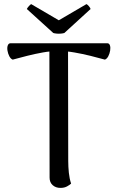

<svg xmlns="http://www.w3.org/2000/svg" viewBox="-20 -905 573 937"><path d="M275 12Q252 12 237 -1.5Q222 -15 222 -38L221 -676L312 -670L313 -120Q313 -91 316 -62Q319 -33 327 -9Q321 -3 307.5 4.5Q294 12 275 12ZM42 -614Q32 -618 25.5 -630.5Q19 -643 16.5 -658Q14 -673 18 -683.5Q22 -694 32 -694H503Q513 -694 516.5 -683.5Q520 -673 517.5 -658Q515 -643 508.5 -630.5Q502 -618 492 -614Q460 -623 421.5 -632.5Q383 -642 343 -649Q303 -656 265 -656Q228 -656 189 -649Q150 -642 112.5 -632.5Q75 -623 42 -614ZM294 -744Q288 -742 277.5 -741Q267 -740 256.5 -741Q246 -742 240 -744L111 -861Q113 -866 120 -874Q127 -882 132 -885L267 -806L402 -885Q408 -882 414.5 -874Q421 -866 422 -861Z"/></svg>

Font: Arima Medium
Style: Regular
Weight: 500
Designer: Joana Correia and Natanael Gama
Foundry: NDISCOVER
Version: Version 1.101;gftools[0.9.23]